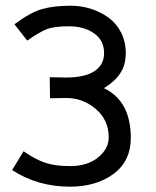

<svg xmlns="http://www.w3.org/2000/svg" viewBox="-20 -666 558 688"><path d="M158.2 -389.2Q177.7 -389.2 191.4 -388.7Q205.1 -388.2 215.8 -388.2Q284.2 -388.2 318.6 -411.1Q353 -434.1 353 -475.6Q353 -521.5 316.9 -546.6Q280.8 -571.8 228 -571.8Q174.8 -571.8 148.7 -562Q122.6 -552.2 77.6 -520.5L31.7 -579.1Q89.4 -622.1 131.8 -633.8Q174.3 -645.5 233.4 -645.5Q271 -645.5 305.7 -634.5Q340.3 -623.5 368.7 -603Q397 -582.5 413.8 -549.6Q430.7 -516.6 430.7 -475.6Q430.7 -433.6 411.1 -403.8Q391.6 -374 352.5 -350.1Q448.7 -304.2 448.7 -171.9Q448.7 -88.9 387 -43Q325.2 2.9 230.5 2.9Q114.7 2.9 23.4 -56.6L64.5 -124Q106.4 -94.7 142.1 -82.8Q177.7 -70.8 230.5 -70.8Q293.5 -70.8 331.5 -101.8Q369.6 -132.8 369.6 -173.8Q369.6 -235.4 323.7 -275.1Q277.8 -314.9 216.8 -314.9Q206.1 -314.9 192.4 -314.5Q178.7 -314 159.2 -314Z"/></svg>

Font: FantasqueSansM Nerd Font
Style: Regular
Weight: 400
Monospace: yes
Designer: Jany Belluz
Version: Version 1.8.0 ; ttfautohint (v1.8.2);Nerd Fonts 3.4.0